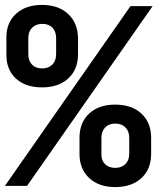

<svg xmlns="http://www.w3.org/2000/svg" viewBox="-20 -755 640 780"><path d="M151 -400Q83 -400 44 -436.5Q5 -473 6 -535V-600Q5 -662 44.5 -698.5Q84 -735 151 -735Q217 -735 256.5 -698.5Q296 -662 297 -600V-535Q297 -473 257.5 -436.5Q218 -400 151 -400ZM0 0 510 -730H600L90 0ZM151 -477Q177 -477 192.5 -492.5Q208 -508 208 -535V-600Q208 -627 193 -642.5Q178 -658 152 -658Q126 -658 110.5 -642.5Q95 -627 95 -600V-535Q95 -508 110 -492.5Q125 -477 151 -477ZM448 5Q382 5 342.5 -31.5Q303 -68 303 -130V-195Q303 -257 342 -293.5Q381 -330 448 -330Q515 -330 554.5 -293.5Q594 -257 594 -195V-130Q594 -68 554.5 -31.5Q515 5 448 5ZM448 -73Q474 -73 489.5 -88.5Q505 -104 505 -130V-195Q505 -222 489.5 -237.5Q474 -253 448 -253Q423 -253 407.5 -237.5Q392 -222 392 -195V-130Q391 -104 406.5 -88.5Q422 -73 448 -73Z"/></svg>

Font: JetBrains Mono NL
Style: Bold
Weight: 700
Monospace: yes
Designer: Philipp Nurullin, Konstantin Bulenkov
Foundry: JetBrains
Version: Version 2.305; ttfautohint (v1.8.4.7-5d5b)